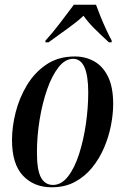

<svg xmlns="http://www.w3.org/2000/svg" viewBox="-20 -786 532 816"><path d="M200 10Q124 10 77.5 -39.5Q31 -89 31 -191Q31 -247 46.5 -308.5Q62 -370 94.5 -424Q127 -478 177.5 -512Q228 -546 298 -546Q343 -546 380 -525.5Q417 -505 439 -460.5Q461 -416 461 -344Q461 -301 451.5 -252.5Q442 -204 422 -157.5Q402 -111 371 -73Q340 -35 297.5 -12.5Q255 10 200 10ZM205 0Q241 0 269 -36Q297 -72 316 -131Q335 -190 345 -259Q355 -328 355 -393Q355 -536 291 -536Q257 -536 229 -500.5Q201 -465 180.5 -406.5Q160 -348 148.5 -278Q137 -208 137 -138Q137 -62 154.5 -31Q172 0 205 0ZM173 -613Q203 -646 235.5 -688.5Q268 -731 294 -766H388Q395 -746 407 -716.5Q419 -687 432 -659Q445 -631 455 -613L454 -606H443Q407 -639 380 -666Q353 -693 335 -719Q307 -693 266.5 -664Q226 -635 186 -606H173Z"/></svg>

Font: Noto Serif Display ExtraCondensed SemiBold
Style: Italic
Weight: 600
Width: 2
Italic angle: -12°
Designer: Monotype Design Team
Foundry: Monotype Imaging Inc.
Version: Version 2.009